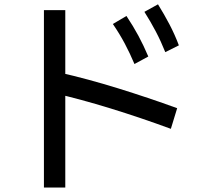

<svg xmlns="http://www.w3.org/2000/svg" viewBox="-20 -882 920 879"><path d="M595.6 -588.9Q574.4 -638.9 551.1 -682.8Q527.8 -726.7 496.7 -772.2L558.9 -808.9Q590 -762.2 613.9 -717.8Q637.8 -673.3 658.9 -623.3ZM736.7 -643.3Q716.7 -693.3 693.3 -737.8Q670 -782.2 641.1 -827.8L703.3 -862.2Q732.2 -815.6 756.1 -770Q780 -724.4 798.9 -674.4ZM762.2 -292.2Q623.3 -343.3 486.1 -385.6Q348.9 -427.8 227.8 -455.6L252.2 -550Q380 -521.1 520 -477.8Q660 -434.4 791.1 -386.7ZM181.1 -23.3V-835.6H278.9V-23.3Z"/></svg>

Font: Paperlogy 5 Medium
Style: Regular
Weight: 500
Designer: redesigned by Lee Juim, glyphs from Gmarket Sans & Montserrat
Foundry: PT&
Version: Version 1.001